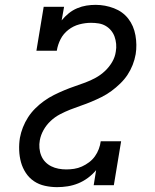

<svg xmlns="http://www.w3.org/2000/svg" viewBox="-20 -763 640 791"><path d="M215 8Q190 8 165 2.5Q140 -3 120 -16.5Q100 -30 86.5 -50.5Q73 -71 66.5 -94.5Q60 -118 59 -144Q58 -170 62 -195Q66 -217 74.5 -238.5Q83 -260 95.5 -279.5Q108 -299 125 -316Q142 -333 161.5 -347Q181 -361 202 -371.5Q223 -382 244.5 -391Q266 -400 288 -407.5Q310 -415 331.5 -423Q353 -431 374 -442.5Q395 -454 412.5 -470.5Q430 -487 442 -507.5Q454 -528 457 -550Q460 -566 458.5 -582Q457 -598 452 -612Q447 -626 437.5 -637.5Q428 -649 415 -656.5Q402 -664 386.5 -666.5Q371 -669 355 -669Q331 -669 306.5 -662.5Q282 -656 261.5 -640Q241 -624 229.5 -601.5Q218 -579 214 -554H130L160 -735H244L234 -679Q247 -695 263 -708Q279 -721 298 -729Q317 -737 336 -740Q355 -743 374 -743Q413 -743 449.5 -729Q486 -715 508.5 -686Q531 -657 538 -617.5Q545 -578 539 -540Q535 -517 526.5 -495.5Q518 -474 505.5 -455Q493 -436 475.5 -419Q458 -402 439 -388Q420 -374 399 -363.5Q378 -353 356.5 -344Q335 -335 313 -327.5Q291 -320 269.5 -311.5Q248 -303 227 -292Q206 -281 188.5 -264.5Q171 -248 159.5 -227.5Q148 -207 144 -185Q141 -169 142.5 -152.5Q144 -136 150 -121.5Q156 -107 166.5 -96Q177 -85 191 -78Q205 -71 221 -68Q237 -65 253 -65Q269 -65 285.5 -67.5Q302 -70 317.5 -77Q333 -84 347 -94.5Q361 -105 371 -119Q381 -133 387 -149Q393 -165 395 -181H479L449 0H366L376 -62Q361 -44 342 -30Q323 -16 302 -7.5Q281 1 259 4.5Q237 8 215 8Z"/></svg>

Font: Iosevka Etoile Oblique
Style: Regular
Weight: 400
Italic angle: -9°
Designer: Belleve Invis
Foundry: Belleve Invis
Version: Version 15.5.2; ttfautohint (v1.8.4)